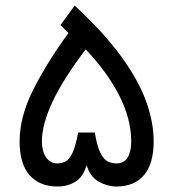

<svg xmlns="http://www.w3.org/2000/svg" viewBox="-20 -678 630 698"><path d="M294.9 -77.6Q282.7 -35.2 254.4 -17.6Q226.1 0 188.5 0Q124.5 0 87.9 -40.8Q51.3 -81.5 51.3 -164.6Q51.3 -253.4 101.3 -352.8Q151.4 -452.1 229 -558.1L199.7 -586.9L251.5 -657.7Q358.9 -558.1 421.6 -471.4Q484.4 -384.8 511.5 -308.8Q538.6 -232.9 538.6 -164.6Q538.6 -82.5 503.4 -41.3Q468.3 0 403.3 0Q370.6 0 339.1 -17.6Q307.6 -35.2 294.9 -77.6ZM132.3 -164.1Q132.3 -127.9 147.5 -106Q162.6 -84 188 -84Q204.6 -84 218.3 -91.1Q231.9 -98.1 243.4 -122.1Q254.9 -146 264.2 -196.3H324.7Q333 -146 345 -122.1Q356.9 -98.1 371.8 -91.1Q386.7 -84 403.3 -84Q431.2 -84 444.1 -105.5Q457 -127 457 -164.1Q457 -245.1 413.6 -330.6Q370.1 -416 291.5 -498.5Q209 -389.6 170.7 -307.6Q132.3 -225.6 132.3 -164.1Z"/></svg>

Font: Vazirmatn FD
Style: Regular
Weight: 400
Designer: Saber Rastikerdar
Foundry: Saber Rastikerdar
Version: Version 33.001